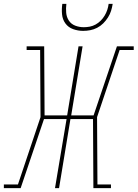

<svg xmlns="http://www.w3.org/2000/svg" viewBox="-52 -975 713 995"><path d="M-32 0V-19H41L158 -368L156 -716H86V-735H177L179 -377H296L355 -735H376L317 -377H433L554 -735H641V-716H568L451 -368L453 -19H523V0H432L430 -358H313L254 0H233L293 -358H176L55 0ZM379 -815Q352 -815 327 -824Q302 -833 287 -853.5Q272 -874 269.5 -901Q267 -928 271 -955H292Q289 -932 291 -909Q293 -886 305 -868Q317 -850 338 -842Q359 -834 382 -834Q398 -834 413.5 -837Q429 -840 443.5 -848Q458 -856 470 -868Q482 -880 490.5 -894.5Q499 -909 504 -924Q509 -939 511 -955H532Q529 -936 523.5 -918.5Q518 -901 507.5 -884.5Q497 -868 483 -854Q469 -840 451.5 -831Q434 -822 415.5 -818.5Q397 -815 379 -815Z"/></svg>

Font: Iosevka Curly Slab ThExObl
Style: Regular
Weight: 100
Width: 7
Italic angle: -9°
Monospace: yes
Designer: Belleve Invis
Foundry: Belleve Invis
Version: Version 11.1.0; ttfautohint (v1.8.3)